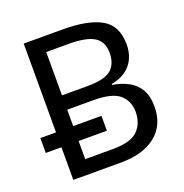

<svg xmlns="http://www.w3.org/2000/svg" viewBox="-128 -829 906 945"><g transform="rotate(-20 325.0 -357.0)"><path d="M97 0V-171H15V-249H97V-714H301Q435 -714 503.5 -674.5Q572 -635 572 -537Q572 -474 537 -432.5Q502 -391 436 -379V-374Q481 -367 517.5 -348Q554 -329 575 -294Q596 -259 596 -203Q596 -106 529.5 -53Q463 0 348 0ZM187 -410H319Q411 -410 445 -439.5Q479 -469 479 -527Q479 -586 437.5 -611.5Q396 -637 305 -637H187ZM187 -76H331Q426 -76 463 -113Q500 -150 500 -210Q500 -266 461.5 -300.5Q423 -335 324 -335H187V-249H335V-171H187Z"/></g></svg>

Font: Noto Sans IKEA
Style: Regular
Weight: 400
Designer: Monotype Design Team
Foundry: Monotype Imaging Inc.
Version: Version 2.001